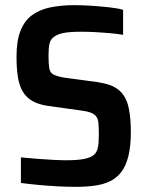

<svg xmlns="http://www.w3.org/2000/svg" viewBox="-20 -716 572 744"><path d="M274 8Q241 8 203 6Q165 4 128 0.5Q91 -3 61 -7V-106Q94 -103 126 -100.5Q158 -98 186.5 -96.5Q215 -95 237 -95Q280 -95 305.5 -100Q331 -105 344 -116Q353 -124 357 -136Q361 -148 362 -163Q363 -178 363 -194Q363 -221 361.5 -238Q360 -255 353 -264.5Q346 -274 331.5 -279.5Q317 -285 293 -288L163 -306Q127 -312 104 -325.5Q81 -339 67.5 -362.5Q54 -386 49 -419.5Q44 -453 44 -496Q44 -558 59.5 -597Q75 -636 104.5 -657.5Q134 -679 175.5 -687.5Q217 -696 268 -696Q302 -696 337.5 -693.5Q373 -691 404.5 -687.5Q436 -684 457 -678V-581Q434 -585 406.5 -587.5Q379 -590 350.5 -591.5Q322 -593 295 -593Q252 -593 227.5 -588.5Q203 -584 189 -573Q175 -563 171.5 -545.5Q168 -528 168 -500Q168 -468 171 -451Q174 -434 187.5 -427Q201 -420 230 -415L357 -398Q384 -394 405.5 -386.5Q427 -379 443.5 -364.5Q460 -350 471 -324Q476 -312 479.5 -294Q483 -276 485 -254Q487 -232 487 -204Q487 -149 477.5 -111Q468 -73 450 -49.5Q432 -26 406 -13.5Q380 -1 346.5 3.5Q313 8 274 8Z"/></svg>

Font: Saira SemiCondensed SemiBold
Style: Regular
Weight: 600
Width: 4
Designer: Hector Gatti with collaboration of the Omnibus-Type team
Foundry: Omnibus-Type
Version: Version 1.101